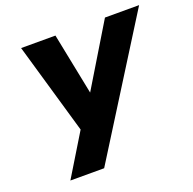

<svg xmlns="http://www.w3.org/2000/svg" viewBox="-124 -825 954 951"><g transform="rotate(-20 353.0 -350.0)"><path d="M706 -700H526L330 -376L265 -700H84L223 -220L89 0H267Z"/></g></svg>

Font: Jost*
Style: Bold Italic
Weight: 700
Italic angle: -10°
Version: Version 3.7